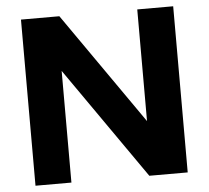

<svg xmlns="http://www.w3.org/2000/svg" viewBox="-52 -796 927 852"><g transform="rotate(-5 411.0 -370.0)"><path d="M72 0V-740H243L619 -201H590V-740H750V0H579L203 -539H232V0Z"/></g></svg>

Font: Encode Sans SC SemiExpanded
Style: Bold
Weight: 700
Width: 6
Designer: Multiple Designers
Foundry: Impallari Type
Version: Version 3.002